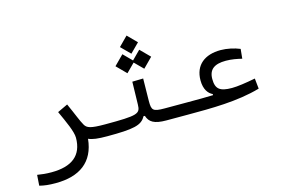

<svg xmlns="http://www.w3.org/2000/svg" viewBox="-107 -881 1972 1344"><g transform="rotate(-15 879.0 -209.0)"><path d="M444.3 -15.6C473.1 -2.4 511.2 2.4 580.1 2.4C603.5 2.4 621.1 -8.3 621.1 -44.4C621.1 -73.2 610.8 -82 585.9 -82C480.5 -82 455.6 -91.8 439.5 -120.1C419.4 -154.8 402.8 -202.6 365.2 -285.2L290.5 -250C328.1 -167.5 364.7 -88.9 364.7 -44.9C364.7 84.5 284.2 145 137.7 145C93.8 145 71.3 141.6 34.7 136.2L29.3 213.4C64 222.2 96.7 226.1 146 226.1C319.3 226.1 427.7 149.9 444.3 -15.6Z M580.1 2.4C769.5 2.4 830.1 -9.3 859.9 -67.4H870.1C885.3 -20 919.4 2.4 1007.3 2.4H1166C1189.5 2.4 1207 -7.8 1207 -44.9C1207 -67.9 1196.8 -82 1171.9 -82H1018.6C931.6 -82 923.8 -93.3 923.8 -160.6L926.3 -323.2L847.2 -321.3L843.3 -155.8C841.8 -89.8 823.2 -82 585.9 -82ZM951.7 -387.2 1020 -456.1 951.7 -524.9 890.6 -463.4 829.6 -524.9 761.2 -456.1 829.6 -387.2 890.6 -448.2ZM891.6 -512.2 957 -577.6 891.6 -643.6 826.2 -577.6Z M1163.6 2.4C1331.5 2.4 1524.4 2.4 1689 -45.4L1681.2 -120.6C1610.4 -106.9 1549.8 -98.1 1510.7 -98.1C1422.4 -98.1 1392.6 -121.6 1392.6 -194.3C1392.6 -263.7 1434.1 -293.5 1516.6 -293.5C1558.6 -293.5 1595.7 -286.1 1632.3 -277.3L1639.2 -346.7C1599.6 -363.3 1546.9 -375 1500.5 -375C1387.2 -375 1310.5 -318.4 1310.5 -206.1C1310.5 -139.2 1338.9 -106 1368.7 -91.8V-84C1315.4 -82 1262.7 -82 1171.9 -82Z"/></g></svg>

Font: Cascadia Mono PL SemiLight
Style: Regular
Weight: 350
Monospace: yes
Designer: Aaron Bell
Foundry: Saja Typeworks
Version: Version 2404.023